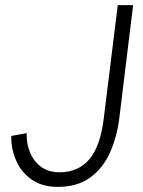

<svg xmlns="http://www.w3.org/2000/svg" viewBox="-20 -720 558 750"><path d="M24 -189 84 -200Q83 -159 97.5 -124Q112 -89 141 -68Q170 -47 213 -47Q286 -47 329 -98Q372 -149 385 -255L440 -700H500L446 -258Q437 -186 410 -125Q383 -64 333 -27Q283 10 206 10Q144 10 103 -19Q62 -48 42.5 -94Q23 -140 24 -189Z"/></svg>

Font: Haskoy Light
Style: Italic
Weight: 300
Designer: Ertekin Erdin
Foundry: Ertekin Erdin
Version: Version 2.000; ttfautohint (v1.8.4.7-5d5b)